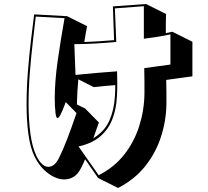

<svg xmlns="http://www.w3.org/2000/svg" viewBox="-20 -823 1040 961"><path d="M406 -26Q396 -1 385 19Q371 48 349.5 61.5Q328 75 302 75Q262 75 221 44.5Q180 14 154 -37Q131 -84 122 -152.5Q113 -221 113 -300Q113 -380 119.5 -463Q126 -546 135 -621Q144 -696 151 -751L316 -742L416 -692Q412 -672 408.5 -652.5Q405 -633 402 -613Q440 -614 477 -616.5Q514 -619 551 -622L545 -791L711 -803L811 -753Q810 -727 810 -703.5Q810 -680 810 -657Q818 -659 826.5 -660.5Q835 -662 843 -664L943 -614V-441Q909 -436 877.5 -432Q846 -428 812 -423Q813 -389 813 -359Q813 -329 813 -304Q812 -220 786 -139Q760 -58 707 8.5Q654 75 571 118L471 68ZM833 -651Q803 -644 769 -639Q735 -634 700 -629V-792L555 -781Q557 -741 558.5 -698Q560 -655 562 -613Q507 -608 453 -605Q399 -602 352 -602L358 -448Q405 -453 458 -457.5Q511 -462 566 -466Q566 -450 566.5 -435Q567 -420 567 -406Q567 -387 566.5 -369.5Q566 -352 565 -338Q562 -278 542.5 -227Q523 -176 482 -140.5Q441 -105 373 -90L474 54Q551 15 601.5 -49Q652 -113 677 -192.5Q702 -272 703 -354Q703 -380 703 -412.5Q703 -445 702 -482Q738 -487 771 -491.5Q804 -496 833 -500ZM309 -312Q293 -268 283.5 -250Q274 -232 268 -232Q261 -232 258 -256Q256 -273 255 -292Q254 -311 254 -330Q254 -416 269 -520.5Q284 -625 303 -732L159 -740Q153 -688 144.5 -615.5Q136 -543 129.5 -461.5Q123 -380 123 -301Q123 -224 132 -155.5Q141 -87 163 -41Q190 12 222 12Q254 12 276 -34Q296 -74 317 -129Q338 -184 363 -257ZM447 -131Q504 -166 527.5 -219.5Q551 -273 555 -339Q556 -351 556.5 -366Q557 -381 557 -397Q530 -395 503 -392.5Q476 -390 449 -387L372 -426Q369 -396 367.5 -367Q366 -338 365.5 -319Q365 -300 365 -300L406 -280L475 -210Z"/></svg>

Font: Rampart One
Style: Regular
Weight: 400
Designer: Fontworks Inc.
Foundry: Fontworks Inc.
Version: Version 1.100